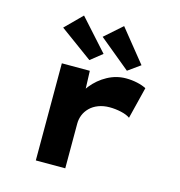

<svg xmlns="http://www.w3.org/2000/svg" viewBox="-117 -910 952 1014"><g transform="rotate(15 359.5 -403.0)"><path d="M170 0V-531H323L330 -339L284 -348Q300 -402 335 -446Q370 -490 418 -516Q466 -542 519 -542Q550 -542 580 -535.5Q610 -529 630 -518L587 -345Q569 -358 537.5 -365Q506 -372 475 -372Q441 -372 413.5 -361.5Q386 -351 367.5 -332.5Q349 -314 340 -291.5Q331 -269 331 -244V0ZM512 -582 342 -722 437 -806 579 -630ZM306 -585 128 -715 218 -805 370 -636Z"/></g></svg>

Font: Lexend Peta
Style: Bold
Weight: 700
Designer: Bonnie Shaver-Troup, Thomas Jockin
Foundry: Lexend
Version: Version 1.007